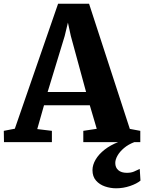

<svg xmlns="http://www.w3.org/2000/svg" viewBox="-38 -767 778 1036"><path d="M42 -72.5 275.5 -747H442.5L662.5 -71.5L719 -61V0H411.5V-61L484 -72L446.5 -199H199.5L163 -70.5L242 -61V0H-16.5L-17.5 -61ZM426.5 -270.5 344 -573.5 328.5 -645 311 -572.5 219 -270.5ZM588.5 249Q558 249 528.5 239Q499 229 480 207.2Q461 185.5 461 151Q461 123 478 94Q495 65 526.8 40.2Q558.5 15.5 601.5 -1L635.5 -5L689 -1Q654.5 12 631.2 31.8Q608 51.5 596 72.8Q584 94 584 112.5Q584 137 600.2 151.2Q616.5 165.5 646.5 165.5Q669 165.5 684.8 158.8Q700.5 152 716 144.5L720 207.5Q700.5 224 664 236.5Q627.5 249 588.5 249Z"/></svg>

Font: Merriweather 24pt ExtraBold
Style: Regular
Weight: 800
Version: Version 2.100